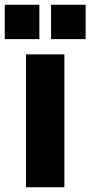

<svg xmlns="http://www.w3.org/2000/svg" viewBox="-34 -785 379 805"><path d="M75 -557V0H236V-557ZM-14 -621H131V-765H-14ZM180 -621H325V-765H180Z"/></svg>

Font: Malmofest
Style: Bold
Weight: 700
Designer: Jonny Pinhorn (Poppins), Kolossal
Version: Version 1.004;Glyphs 3.1.2 (3151)